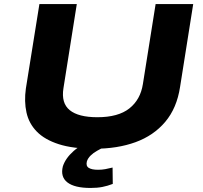

<svg xmlns="http://www.w3.org/2000/svg" viewBox="-20 -725 1006 950"><path d="M447 11Q341 11 271 -11.5Q201 -34 162 -74Q123 -114 111 -168.5Q99 -223 108 -287L175 -705H360L294 -289Q282 -215 325 -180Q368 -145 462 -145Q565 -145 620 -188.5Q675 -232 687 -309L750 -705H936L871 -295Q855 -190 797.5 -122Q740 -54 650.5 -21.5Q561 11 447 11ZM428 205Q349 205 313.5 177.5Q278 150 291 98Q304 58 344 22.5Q384 -13 458 -44L501 0Q480 10 460.5 21Q441 32 428 45Q415 58 410 73Q404 96 419 105.5Q434 115 465 115Q484 115 500.5 112Q517 109 537 104L538 185Q512 195 486.5 200Q461 205 428 205Z"/></svg>

Font: Nunito Sans 7pt Expanded ExtraBold
Style: Italic
Weight: 800
Width: 7
Italic angle: -9°
Designer: Vernon Adams
Foundry: Vernon Adams
Version: Version 3.101;gftools[0.9.27]